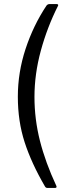

<svg xmlns="http://www.w3.org/2000/svg" viewBox="-20 -762 326 947"><path d="M259 -742Q265 -742 266.5 -739Q268 -736 266 -733Q213 -628 181.5 -512.5Q150 -397 150 -284Q150 -174 177 -67.5Q204 39 258 155Q259 156 259 159Q259 165 251 165H214Q206 165 202 158Q135 43 101.5 -60.5Q68 -164 68 -285Q68 -405 106 -520.5Q144 -636 209 -734Q215 -742 225 -742Z"/></svg>

Font: Libre Franklin
Style: Regular
Weight: 400
Designer: Pablo Impallari, Rodrigo Fuenzalida
Foundry: Impallari Type
Version: Version 1.001; ttfautohint (v1.4.1)